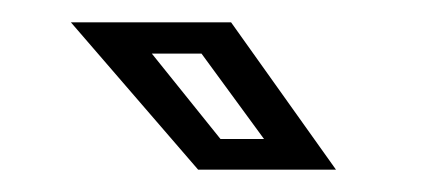

<svg xmlns="http://www.w3.org/2000/svg" viewBox="-20 -708 384 172"><path d="M281 -556H157.5L43.5 -688H187ZM216.5 -583.5 160.5 -660H116L177.5 -583.5Z"/></svg>

Font: Tourney Thin Medium
Style: Italic
Weight: 500
Italic angle: -12°
Version: Version 1.015